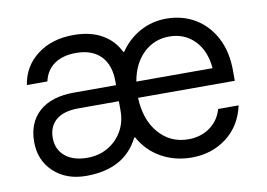

<svg xmlns="http://www.w3.org/2000/svg" viewBox="-62 -604 982 707"><g transform="rotate(-10 429.0 -250.0)"><path d="M602.5 10Q539.2 10 488.3 -18.8Q437.5 -47.5 409.2 -99.2H405.8Q351.7 9.2 208.3 9.2Q133.3 9.2 86.7 -34.6Q40 -78.3 40 -146.7Q40 -219.2 85.8 -260Q131.7 -300.8 216.7 -300.8H373.3V-315Q373.3 -376.7 340.8 -410Q308.3 -443.3 248.3 -443.3Q198.3 -443.3 167.1 -421.2Q135.8 -399.2 126.7 -358.3H50Q60.8 -427.5 115.4 -468.8Q170 -510 250.8 -510Q313.3 -510 356.7 -485.4Q400 -460.8 420.8 -416.7H424.2Q454.2 -460.8 499.2 -485.4Q544.2 -510 597.5 -510Q657.5 -510 705 -481.7Q752.5 -453.3 779.6 -401.2Q806.7 -349.2 806.7 -278.3V-240.8H445Q448.3 -157.5 491.7 -107.9Q535 -58.3 601.7 -58.3Q648.3 -58.3 682.5 -82.9Q716.7 -107.5 728.3 -149.2H805Q788.3 -74.2 732.9 -32.1Q677.5 10 602.5 10ZM223.3 -55.8Q266.7 -55.8 300.4 -75.4Q334.2 -95 353.8 -128.8Q373.3 -162.5 373.3 -204.2V-240.8H222.5Q166.7 -240.8 138.3 -216.7Q110 -192.5 110 -150Q110 -106.7 140.4 -81.2Q170.8 -55.8 223.3 -55.8ZM449.2 -300.8H734.2Q728.3 -367.5 690.8 -405.4Q653.3 -443.3 596.7 -443.3Q540.8 -443.3 500.8 -405.4Q460.8 -367.5 449.2 -300.8Z"/></g></svg>

Font: Funnel Sans Light
Style: Regular
Weight: 300
Designer: NORD ID, Kristian Moeller
Foundry: Dicotype
Version: Version 1.000